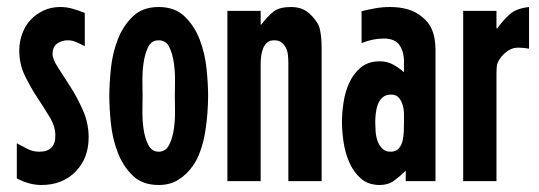

<svg xmlns="http://www.w3.org/2000/svg" viewBox="-20 -517 1539 548"><path d="M28 -108Q43 -100 58.5 -92Q74 -84 92 -84Q138 -84 138 -130Q138 -156 122 -182.5Q106 -209 86.5 -238.5Q67 -268 51 -301Q35 -334 35 -373Q35 -398 43.5 -421Q52 -444 67.5 -460.5Q83 -477 104.5 -487Q126 -497 152 -497Q170 -497 187.5 -492Q205 -487 222 -480V-385Q211 -391 198.5 -396.5Q186 -402 174 -402Q156 -402 143 -392.5Q130 -383 130 -363Q130 -348 146 -323.5Q162 -299 181.5 -268.5Q201 -238 217 -201.5Q233 -165 233 -125Q233 -65 195.5 -27Q158 11 98 11Q63 11 28 -8Z M433 11Q386 11 358.5 -16Q331 -43 316 -82Q301 -121 296.5 -165Q292 -209 292 -243Q292 -277 296.5 -321Q301 -365 316 -404Q331 -443 359 -470Q387 -497 433 -497Q479 -497 507 -470Q535 -443 550 -404Q565 -365 569.5 -321Q574 -277 574 -243Q574 -221 572 -194Q570 -167 565.5 -139.5Q561 -112 552 -86.5Q543 -61 530 -43Q512 -18 488.5 -3.5Q465 11 433 11ZM433 -84Q453 -84 463 -104Q473 -124 476.5 -150.5Q480 -177 479.5 -203.5Q479 -230 479 -243Q479 -256 479.5 -282.5Q480 -309 476.5 -335.5Q473 -362 463.5 -382Q454 -402 433 -402Q412 -402 402.5 -382Q393 -362 389.5 -335.5Q386 -309 386.5 -282.5Q387 -256 387 -243Q387 -230 386.5 -203.5Q386 -177 389.5 -150.5Q393 -124 403 -104Q413 -84 433 -84Z M629 -486H724V-447H726Q745 -472 761.5 -484.5Q778 -497 811 -497Q837 -497 854.5 -485Q872 -473 886 -451Q891 -443 893.5 -431Q896 -419 897 -406Q898 -393 898 -380Q898 -367 898 -358V0H803V-336Q803 -346 802 -358Q801 -370 796.5 -379.5Q792 -389 784 -395.5Q776 -402 763 -402Q750 -402 742.5 -395.5Q735 -389 731 -379Q727 -369 725.5 -357.5Q724 -346 724 -336V0H629Z M1138 -30Q1122 -14 1105 -1.5Q1088 11 1064 11Q1031 11 1010 -7.5Q989 -26 977 -53.5Q965 -81 960.5 -112Q956 -143 956 -169Q956 -194 960.5 -224.5Q965 -255 977 -281Q989 -307 1010 -324.5Q1031 -342 1064 -342Q1085 -342 1101.5 -333Q1118 -324 1133 -311V-341Q1133 -370 1120 -388.5Q1107 -407 1075 -407Q1044 -407 1012 -394V-485Q1032 -490 1052 -493.5Q1072 -497 1094 -497Q1120 -497 1143.5 -490.5Q1167 -484 1187 -467Q1202 -454 1209.5 -439.5Q1217 -425 1220 -408.5Q1223 -392 1223 -374.5Q1223 -357 1223 -339V0H1138ZM1095 -84Q1110 -84 1118 -93Q1126 -102 1129 -115Q1132 -128 1132.5 -142.5Q1133 -157 1133 -167Q1133 -177 1133 -190.5Q1133 -204 1129.5 -216.5Q1126 -229 1118.5 -238Q1111 -247 1096 -247Q1081 -247 1072 -239Q1063 -231 1058.5 -219Q1054 -207 1052.5 -193Q1051 -179 1051 -168Q1051 -157 1052 -142.5Q1053 -128 1057.5 -115Q1062 -102 1071 -93Q1080 -84 1095 -84Z M1302 -486H1397V-436H1399Q1419 -463 1437 -478Q1455 -493 1490 -497V-378Q1475 -381 1459 -381Q1444 -381 1432 -373.5Q1420 -366 1411 -355Q1400 -341 1398.5 -331.5Q1397 -322 1397 -306V0H1302Z"/></svg>

Font: Osterbar
Style: Regular
Weight: 500
Width: 3
Designer: Peter Wiegel, Basierend auf Erbar schmal-halbfette Grotesk v. Jacob Erbar
Foundry: Peter Wiegel
Version: Version 1.0